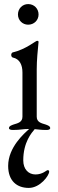

<svg xmlns="http://www.w3.org/2000/svg" viewBox="-20 -634 285 941"><path d="M68 -563C68 -535 90 -513 118 -513C147 -513 169 -535 169 -563C169 -592 147 -614 118 -614C90 -614 68 -592 68 -563ZM121 287C177 287 221 226 221 207C221 201 217 200 213 200C208 200 189 221 154 221C120 221 94 196 94 152C94 63 135 17 150 -1C167 0 179 3 206 3C215 3 226 2 226 -6C226 -16 214 -20 203 -24C183 -30 160 -35 160 -62V-294C160 -339 165 -388 169 -429C169 -432 166 -434 162 -434C154 -434 109 -393 42 -377C38 -376 35 -370 35 -365C35 -359 38 -353 43 -352C77 -345 90 -315 90 -279V-62C90 -35 67 -30 47 -24C36 -20 24 -16 24 -6C24 2 36 3 44 3C82 3 90 -2 123 -2C100 19 20 87 20 179C20 253 63 287 121 287Z"/></svg>

Font: EB Garamond 12
Style: Regular
Weight: 400
Version: Version 0.016+